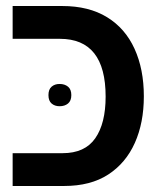

<svg xmlns="http://www.w3.org/2000/svg" viewBox="-20 -618 539 638"><path d="M22 0V-109H188Q262 -109 296.5 -158.5Q331 -208 331 -297Q331 -489 179 -489H22V-598H187Q275 -598 335.5 -561Q396 -524 427 -456Q458 -388 458 -298Q458 -210 428 -143Q398 -76 339.5 -38Q281 0 193 0ZM141 -302Q141 -321 151.5 -330Q162 -339 178 -339Q195 -339 206 -330Q217 -321 217 -302Q217 -283 206 -274Q195 -265 178 -265Q162 -265 151.5 -274Q141 -283 141 -302Z"/></svg>

Font: Noto Sans Hebrew SemiCondensed SemiBold
Style: Regular
Weight: 600
Width: 4
Designer: Monotype Design Team
Foundry: Monotype Imaging Inc.
Version: Version 2.004; ttfautohint (v1.8.4.7-5d5b)